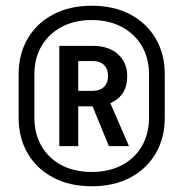

<svg xmlns="http://www.w3.org/2000/svg" viewBox="-20 -760 640 670"><path d="M300 -110Q224 -110 166.5 -140Q109 -170 77 -224Q45 -278 45 -350V-500Q45 -572 77 -626Q109 -680 166.5 -710Q224 -740 300 -740Q377 -740 434 -710Q491 -680 523 -626Q555 -572 555 -500V-350Q555 -278 523 -224Q491 -170 434 -140Q377 -110 300 -110ZM100 -350Q100 -293 125 -250Q150 -207 195 -183.5Q240 -160 300 -160Q360 -160 405 -183.5Q450 -207 475 -250Q500 -293 500 -350V-500Q500 -557 475 -599.5Q450 -642 405 -666Q360 -690 300 -690Q240 -690 195 -666Q150 -642 125 -599.5Q100 -557 100 -500ZM187 -250V-600H304Q359 -600 391.5 -571Q424 -542 424 -494Q424 -426 365 -400L430 -250H360L303 -389H253V-250ZM253 -443H304Q329 -443 343 -457Q357 -471 357 -495Q357 -519 343 -533Q329 -547 304 -547H253Z"/></svg>

Font: JetBrains Mono NL SemiBold
Style: Regular
Weight: 600
Designer: Philipp Nurullin, Konstantin Bulenkov
Foundry: JetBrains
Version: Version 2.304; ttfautohint (v1.8.4.7-5d5b)